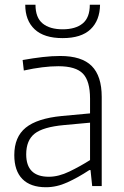

<svg xmlns="http://www.w3.org/2000/svg" viewBox="-20 -781 520 806"><path d="M173 5Q108 5 74 -29.5Q40 -64 40 -130Q40 -206 88 -245Q136 -284 239 -294L358 -305V-367Q358 -441 328 -472Q298 -503 225 -503Q162 -503 80 -485L75 -529Q120 -537 159 -541.5Q198 -546 233 -546Q323 -546 365 -504Q407 -462 407 -374V0H367L360 -67H355Q308 -36 263 -15.5Q218 5 173 5ZM185 -39Q226 -39 271.5 -61Q317 -83 358 -109V-266L249 -256Q161 -248 125.5 -220Q90 -192 90 -133Q90 -39 185 -39ZM243 -621Q165 -621 125.5 -658Q86 -695 86 -761H129Q129 -707 159 -682.5Q189 -658 243 -658Q297 -658 327 -682.5Q357 -707 357 -761H400Q399 -695 360 -658Q321 -621 243 -621Z"/></svg>

Font: Encode Sans Narrow
Style: ExtraLight
Weight: 200
Designer: Pablo Impallari, Andres Torresi
Foundry: Pablo Impallari, Andres Torresi
Version: Version 1.000; ttfautohint (v1.00) -l 8 -r 50 -G 200 -x 14 -